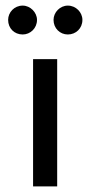

<svg xmlns="http://www.w3.org/2000/svg" viewBox="-20 -665 321 685"><path d="M184 -454H98V0H184V-454ZM9 -594C9 -564 31 -542 61 -542C88 -542 112 -564 112 -594C112 -621 88 -645 61 -645C31 -645 9 -621 9 -594ZM171 -594C171 -564 194 -542 222 -542C251 -542 274 -564 274 -594C274 -621 251 -645 222 -645C194 -645 171 -621 171 -594Z"/></svg>

Font: Tajawal Medium
Style: Regular
Weight: 500
Designer: Boutros Fonts
Foundry: Created by Boutros International 2017
Version: Version 1.700